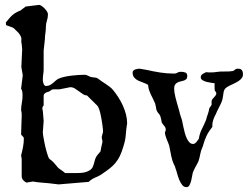

<svg xmlns="http://www.w3.org/2000/svg" viewBox="-20 -749 1015 786"><path d="M88.4 -1.5Q82 -3.9 75.4 -11Q68.8 -18.1 68.8 -27.8V-98.1L66.4 -113.3Q70.8 -128.9 74.2 -147Q77.6 -165 77.6 -181.6Q77.6 -185.1 75.9 -187.5Q74.2 -189.9 72 -192.1Q69.8 -194.3 68.1 -196Q66.4 -197.8 66.4 -200.2Q66.4 -219.2 67.6 -237.8Q68.8 -256.3 68.8 -272V-285.6L66.4 -298.3Q66.4 -312.5 69.3 -327.1Q72.3 -341.8 72.3 -357.4Q72.3 -365.7 71.5 -372.1Q70.8 -378.4 66.4 -386.2L73.2 -440.9L67.4 -474.6L70.8 -546.4L68.8 -568.4Q66.4 -576.2 67.4 -585.4Q68.4 -594.7 64 -602.1Q60.1 -609.9 54.2 -616.2Q48.3 -622.6 43 -627Q36.1 -635.3 26.9 -638.2Q17.6 -641.1 4.9 -646L3.9 -657.2Q12.7 -668 19.3 -675.5Q25.9 -683.1 32.5 -688.5Q39.1 -693.8 46.4 -698Q53.7 -702.1 64 -706.1L85 -722.2L140.1 -729Q144 -729 150.1 -724.9Q156.2 -720.7 162.1 -714.8Q168 -709 172.1 -702.4Q176.3 -695.8 176.3 -690.9Q176.3 -676.8 172.1 -664.6Q168 -652.3 168 -641.1Q168 -631.3 167.2 -625Q166.5 -618.7 165.8 -612.8Q165 -606.9 164.3 -600.8Q163.6 -594.7 163.6 -586.4L158.7 -541.5V-464.4Q158.7 -459 158.2 -454.6Q157.7 -450.2 156.7 -443.4Q155.3 -430.7 155.3 -420.9Q155.3 -418.5 156 -414.6Q156.7 -410.6 158.2 -406.7Q159.7 -402.8 162.1 -399.9Q164.6 -397 168 -397Q177.2 -397 183.8 -400.4Q190.4 -403.8 196.3 -408.7Q202.1 -413.6 207.8 -418.7Q213.4 -423.8 220.2 -427.2Q231 -431.6 244.1 -434.6Q257.3 -437.5 271.2 -439.2Q285.2 -440.9 299.1 -441.9Q313 -442.9 324.7 -442.9Q330.6 -442.9 334 -441.7Q337.4 -440.4 340.3 -439Q343.3 -437.5 346.7 -435.8Q350.1 -434.1 356 -433.1L374.5 -430.7L381.3 -427.2Q388.2 -421.4 396.5 -416Q404.8 -410.6 413.3 -405Q421.9 -399.4 429.9 -393.1Q438 -386.7 443.8 -379.4Q454.1 -366.7 464.4 -350.8Q474.6 -335 482.7 -317.4Q490.7 -299.8 495.6 -281Q500.5 -262.2 500.5 -244.1Q496.6 -220.7 494.9 -197.3Q493.2 -173.8 485.4 -150.4Q478.5 -126.5 470.7 -110.4Q462.9 -94.2 452.1 -81.5Q441.4 -68.8 426.8 -57.6Q412.1 -46.4 391.6 -32.7Q383.8 -28.3 378.9 -26.1Q374 -23.9 369.9 -22.2Q365.7 -20.5 361.1 -18.1Q356.4 -15.6 349.6 -10.3L342.8 -4.4L220.2 5.9L178.7 1Q174.8 0.5 166.7 0Q158.7 -0.5 149.7 -1.5Q140.6 -2.4 131.1 -3.4Q121.6 -4.4 114.7 -5.9ZM155.3 -207Q155.3 -203.1 156.7 -193.8Q158.2 -184.6 160.4 -172.9Q162.6 -161.1 165.5 -148.4Q168.5 -135.7 171.6 -125Q174.8 -114.3 177.7 -106.7Q180.7 -99.1 183.1 -98.1Q189 -93.8 192.9 -90.3Q196.8 -86.9 199.7 -83.7Q202.6 -80.6 206.1 -76.4Q209.5 -72.3 214.8 -65.9Q217.3 -62.5 221.4 -59.3Q225.6 -56.2 230.2 -53Q234.9 -49.8 239.3 -46.6Q243.7 -43.5 246.6 -40.5H290Q298.8 -40.5 308.8 -41Q318.8 -41.5 328.4 -43.9Q337.9 -46.4 346.2 -51.3Q354.5 -56.2 359.4 -64.9Q363.8 -74.7 367.2 -89.1Q370.6 -103.5 377.9 -113.3L391.6 -129.4Q391.6 -130.4 392.3 -134.8Q393.1 -139.2 394.3 -145Q395.5 -150.9 397 -157Q398.4 -163.1 399.4 -168Q399.4 -173.8 397.9 -178.5Q396.5 -183.1 396.5 -188.5L401.9 -209.5Q401.9 -213.4 401.1 -221.9Q400.4 -230.5 398.7 -241.5Q397 -252.4 395 -264.2Q393.1 -275.9 390.4 -286.6Q387.7 -297.4 384.5 -305.4Q381.3 -313.5 377.9 -316.9L335.9 -358.4Q327.1 -358.4 319.3 -363.8Q311.5 -369.1 303.2 -375.2Q294.9 -381.3 286.4 -386.7Q277.8 -392.1 267.6 -392.1L223.6 -383.3H199.2Q192.4 -383.3 188.5 -379.4Q184.6 -375.5 178.7 -373.5Q177.7 -373.5 174.6 -372.6Q171.4 -371.6 167.7 -369.6Q164.1 -367.7 161.4 -364.5Q158.7 -361.3 158.7 -357.4V-316.9Q153.3 -313 153.3 -303.2Q153.3 -300.8 154.3 -298.6Q155.3 -296.4 155.3 -295.4L158.7 -254.4Z M658.7 -216.3Q658.7 -226.6 653.1 -232.7Q647.5 -238.8 642.1 -247.6Q642.1 -248.5 641.1 -253.7Q640.1 -258.8 639.6 -261.2Q637.2 -272 635.3 -275.9Q633.3 -279.8 631.3 -282.2Q629.4 -284.7 626.7 -287.8Q624 -291 620.1 -299.8Q620.1 -301.3 619.4 -305.4Q618.7 -309.6 617.7 -313.7Q616.7 -317.9 616 -321.5Q615.2 -325.2 614.7 -326.2Q610.8 -335.9 606.2 -344.7Q601.6 -353.5 597.4 -362.3Q593.3 -371.1 590.1 -380.6Q586.9 -390.1 586.4 -401.4Q578.1 -406.7 567.4 -410.4Q556.6 -414.1 546.6 -418.7Q536.6 -423.3 529.8 -431.2Q522.9 -439 522.9 -452.1Q522.9 -456.5 525.9 -459.7Q528.8 -462.9 533.2 -464.6Q537.6 -466.3 542.5 -467Q547.4 -467.8 551.8 -467.8L580.1 -462.9Q607.9 -456.5 636 -452.1Q664.1 -447.8 692.9 -447.8Q701.7 -447.8 708 -452.6Q710.9 -454.1 714.6 -454.6Q718.3 -455.1 722.2 -455.1Q731.9 -455.1 739.3 -451.9Q746.6 -448.7 746.6 -437.5Q746.6 -429.2 742.7 -425.3Q738.8 -421.4 732.7 -419.2Q726.6 -417 719.7 -415.8Q712.9 -414.6 706.8 -411.4Q700.7 -408.2 696.8 -402.6Q692.9 -397 692.9 -386.2Q692.9 -379.4 694.3 -369.9Q695.8 -360.4 698.5 -349.6Q701.2 -338.9 704.3 -327.9Q707.5 -316.9 710.4 -306.6L715.3 -289.1Q715.3 -285.6 718 -278.8Q720.7 -272 721.2 -268.6Q723.6 -263.2 725.8 -252.9Q728 -242.7 730.5 -230.5Q732.9 -218.3 736.3 -205.8Q739.7 -193.4 744.4 -183.1Q749 -172.9 755.4 -166.3Q761.7 -159.7 770.5 -159.7Q774.4 -159.7 777.8 -161.9Q781.2 -164.1 784.2 -167.5Q787.1 -170.9 789.3 -174.6Q791.5 -178.2 793.9 -180.7Q795.9 -193.4 799.1 -202.9Q802.2 -212.4 806.4 -220.9Q810.5 -229.5 814.9 -238.3Q819.3 -247.1 823.7 -258.3Q826.2 -269.5 830.6 -281.2Q835 -293 836.4 -304.2Q836.4 -305.2 837.6 -307.1Q838.9 -309.1 839.8 -310.1Q840.3 -311 843.3 -315.2Q846.2 -319.3 846.2 -320.3V-335.4Q847.2 -340.3 850.3 -344Q853.5 -347.7 856.9 -351.3Q860.4 -355 863 -358.9Q865.7 -362.8 865.7 -368.2L858.9 -379.9Q858.4 -381.8 858.4 -394.5Q858.4 -398.4 858.4 -402.1Q858.4 -405.8 858.9 -408.2Q855 -408.7 845.7 -409.9Q836.4 -411.1 826.7 -413.6Q816.9 -416 809.3 -420.7Q801.8 -425.3 801.8 -432.6Q801.8 -440.4 807.9 -444.8Q814 -449.2 823.7 -453.6Q828.1 -452.6 833 -452.6Q837.9 -452.6 842.3 -452.6Q848.6 -452.6 854.7 -452.9Q860.8 -453.1 868.2 -454.6Q884.3 -457 900.1 -456.3Q916 -455.6 931.6 -458Q937.5 -459 941.7 -463.4Q945.8 -467.8 953.6 -467.8Q965.8 -467.8 970.2 -461.7Q974.6 -455.6 974.6 -444.3Q974.6 -435.5 969.5 -429Q964.4 -422.4 956.5 -417.2Q948.7 -412.1 939.5 -407.7Q930.2 -403.3 921.6 -399.2Q913.1 -395 906.5 -390.4Q899.9 -385.7 897.9 -379.9Q896 -375.5 895 -369.1Q894 -362.8 893.1 -356.2Q892.1 -349.6 890.9 -343.5Q889.6 -337.4 887.7 -333Q886.7 -330.6 884 -324.5Q881.3 -318.4 877.4 -311Q873 -302.7 869.1 -294.7Q865.2 -286.6 863.3 -281.2Q857.9 -272.5 853.5 -259.8Q849.1 -247.1 849.1 -235.8L849.6 -230Q843.3 -221.7 838.9 -215.6Q834.5 -209.5 831.1 -203.6Q827.6 -197.8 824.7 -191.2Q821.8 -184.6 818.4 -175.8Q817.9 -174.3 816.4 -169.9Q814.9 -165.5 813.5 -160.6Q812 -155.8 810.8 -151.6Q809.6 -147.5 809.1 -147Q802.7 -133.8 800 -119.1Q797.4 -104.5 793 -90.3Q792.5 -88.4 789.6 -82.8Q786.6 -77.1 782.2 -69.3Q778.3 -61.5 774.7 -54.7Q771 -47.9 770.5 -45.4Q768.6 -41.5 767.1 -31.2Q765.6 -21 762.9 -10.3Q760.3 0.5 755.9 8.8Q751.5 17.1 743.2 17.1Q732.9 17.1 725.8 8.1Q718.8 -1 713.6 -13.4Q708.5 -25.9 705.1 -38.8Q701.7 -51.8 698.7 -59.1Q698.7 -61 696.3 -67.4Q693.8 -73.7 692.9 -74.2Q688.5 -83.5 685.8 -92Q683.1 -100.6 681.2 -109.4Q679.2 -118.2 677.7 -127.4Q676.3 -136.7 673.8 -147Q672.9 -153.3 669.7 -161.1Q666.5 -168.9 663.3 -176.8Q660.2 -184.6 657.7 -192.4Q655.3 -200.2 655.3 -207Z"/></svg>

Font: IM FELL English
Style: Regular
Weight: 400
Designer: Igino Marini
Foundry: Igino Marini
Version: 3.00